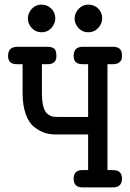

<svg xmlns="http://www.w3.org/2000/svg" viewBox="-20 -814 565 834"><path d="M15.1 -570.8Q15.1 -610.8 55.2 -610.8H186Q206.1 -610.8 215.6 -602.5Q225.1 -594.2 225.1 -570.8Q225.1 -534.7 186 -535.2H162.1V-410.2Q162.1 -374 168.5 -350.6Q174.8 -327.1 187 -318.6Q199.2 -310.1 206.5 -308.1Q213.9 -306.2 226.1 -306.2H362.8V-535.2H337.9Q299.8 -535.2 299.8 -570.8Q299.8 -610.8 339.8 -610.8H471.2Q510.3 -610.8 509.8 -573.2Q509.8 -563.5 508.3 -556.6Q506.8 -549.8 497.3 -542.5Q487.8 -535.2 470.2 -535.2H446.8V-75.2H470.2Q510.3 -75.2 509.8 -38.1Q509.8 0 470.2 0H338.9Q299.8 0 299.8 -38.1Q299.8 -75.2 338.9 -75.2H362.8V-230H219.2Q195.3 -230 173.1 -237.5Q150.9 -245.1 127.9 -262.9Q105 -280.8 91.6 -318.8Q78.1 -356.9 78.1 -410.2V-535.2H53.2Q15.1 -534.7 15.1 -570.8ZM101.1 -733.9Q101.1 -756.8 117.9 -775.4Q134.8 -793.9 159.9 -793.9Q185.1 -793.9 202.6 -776.9Q220.2 -759.8 220.2 -733.9Q220.2 -710.9 203.1 -692.4Q186 -673.8 161.1 -673.8Q135.3 -673.8 118.2 -691.9Q101.1 -710 101.1 -733.9ZM304.2 -733.9Q304.2 -756.8 321.5 -775.4Q338.9 -793.9 364 -793.9Q389.2 -793.9 406.5 -776.9Q423.8 -759.8 423.8 -733.9Q423.8 -710.9 406.5 -692.4Q389.2 -673.8 363.8 -673.8Q337.9 -673.8 321 -691.9Q304.2 -710 304.2 -733.9Z"/></svg>

Font: CMU Typewriter Text
Style: Bold
Weight: 700
Version: Version 0.7.0